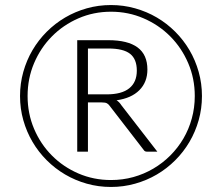

<svg xmlns="http://www.w3.org/2000/svg" viewBox="-20 -735 881 762"><path d="M403 -360.5Q463.5 -360.5 493.2 -384.8Q523 -409 523 -454.5Q523 -500.5 496.2 -521.5Q469.5 -542.5 410 -542.5H329V-360.5ZM410 -575.5Q487 -575.5 526 -546.8Q565 -518 565 -459Q565 -409 533 -377Q501 -345 442.5 -337Q453 -331 462 -317L604.5 -133H565Q559.5 -133 556 -134.5Q552.5 -136 549.5 -141L414 -316.5Q410 -322 404 -325.2Q398 -328.5 384 -328.5H329V-133H286.5V-575.5ZM420.5 -20.5Q466.5 -20.5 509 -32.2Q551.5 -44 588.5 -65.8Q625.5 -87.5 655.8 -117.8Q686 -148 707.8 -185Q729.5 -222 741.2 -264.8Q753 -307.5 753 -354Q753 -423.5 727 -484.2Q701 -545 655.8 -590.5Q610.5 -636 550 -662.2Q489.5 -688.5 420.5 -688.5Q351.5 -688.5 291.2 -662.2Q231 -636 186 -590.5Q141 -545 115.2 -484.2Q89.5 -423.5 89.5 -354Q89.5 -284.5 115.2 -223.8Q141 -163 186 -117.8Q231 -72.5 291.2 -46.5Q351.5 -20.5 420.5 -20.5ZM420.5 -715Q470 -715 516.2 -702Q562.5 -689 602.5 -665.5Q642.5 -642 675.5 -609Q708.5 -576 732 -536Q755.5 -496 768.5 -449.8Q781.5 -403.5 781.5 -354Q781.5 -304 768.5 -258Q755.5 -212 732 -172Q708.5 -132 675.5 -99Q642.5 -66 602.5 -42.5Q562.5 -19 516.2 -6Q470 7 420.5 7Q370.5 7 324.5 -6Q278.5 -19 238.5 -42.5Q198.5 -66 165.5 -99Q132.5 -132 109 -172Q85.5 -212 72.5 -258Q59.5 -304 59.5 -354Q59.5 -403.5 72.5 -449.8Q85.5 -496 109 -536Q132.5 -576 165.5 -609Q198.5 -642 238.5 -665.5Q278.5 -689 324.5 -702Q370.5 -715 420.5 -715Z"/></svg>

Font: LatoLatin Light
Style: Regular
Weight: 300
Designer: Lukasz Dziedzic with Adam Twardoch and Botio Nikoltchev
Foundry: tyPoland Lukasz Dziedzic
Version: Version 2.015; 2015-08-06; http://www.latofonts.com/